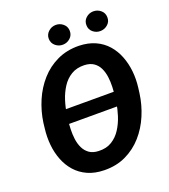

<svg xmlns="http://www.w3.org/2000/svg" viewBox="-158 -994 983 1117"><g transform="rotate(-20 333.5 -435.5)"><path d="M519.5 -400.4 504.4 -313.5H160.2L175.8 -400.4ZM644 -374.5 639.6 -340.3Q630.4 -272 603.5 -208.5Q576.7 -145 533 -95.5Q489.3 -45.9 429.4 -17.3Q369.6 11.2 294.4 9.8Q236.8 8.8 193.1 -11Q149.4 -30.8 119.4 -64.7Q89.4 -98.6 72.3 -142.6Q55.2 -186.5 50.3 -236.1Q45.4 -285.6 51.8 -337.4L55.7 -371.6Q65.4 -439.9 92.5 -503.2Q119.6 -566.4 163.6 -616Q207.5 -665.5 267.3 -693.8Q327.1 -722.2 401.9 -721.2Q459.5 -719.7 502.9 -700Q546.4 -680.2 576.2 -646.2Q606 -612.3 623 -568.4Q640.1 -524.4 645.3 -474.9Q650.4 -425.3 644 -374.5ZM495.1 -338.4 499.5 -374Q502.4 -399.9 503.7 -430.7Q504.9 -461.4 501 -491.5Q497.1 -521.5 485.4 -546.6Q473.6 -571.8 451.4 -587.4Q429.2 -603 393.6 -604.5Q346.2 -606 312 -585.2Q277.8 -564.5 255.4 -529.5Q232.9 -494.6 219.7 -453.4Q206.5 -412.1 201.2 -372.6L196.3 -337.4Q192.9 -311.5 191.9 -280.8Q190.9 -250 194.8 -219.7Q198.7 -189.5 210.7 -164.3Q222.7 -139.2 244.9 -123.3Q267.1 -107.4 302.7 -106.4Q350.1 -104.5 384 -125.5Q418 -146.5 440.4 -181.6Q462.9 -216.8 476.1 -258.1Q489.3 -299.3 495.1 -338.4ZM252 -818.4Q251.5 -844.7 271 -862.8Q290.5 -880.9 316.4 -881.3Q342.3 -881.8 362.3 -865Q382.3 -848.1 382.8 -821.3Q383.3 -794.4 364 -776.9Q344.7 -759.3 318.4 -758.8Q293 -758.3 272.9 -774.9Q252.9 -791.5 252 -818.4ZM484.9 -817.9Q483.9 -844.7 503.2 -862.5Q522.5 -880.4 548.8 -880.9Q574.7 -881.3 594.7 -864.7Q614.7 -848.1 615.2 -821.3Q616.2 -794.4 596.7 -776.9Q577.1 -759.3 550.8 -758.8Q525.4 -758.3 505.4 -774.7Q485.4 -791 484.9 -817.9Z"/></g></svg>

Font: Roboto
Style: Bold Italic
Weight: 700
Italic angle: -12°
Designer: Christian Robertson
Foundry: Google
Version: Version 3.0